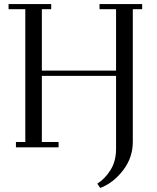

<svg xmlns="http://www.w3.org/2000/svg" viewBox="-20 -722 771 941"><path d="M22 -676.8V-702.1H231V-676.8H185.1V-376H548.8V-676.8H467.8V-702.1H676.8V-676.8H630.9V-26.9Q630.9 50.3 583.5 112.3Q536.1 174.3 471.2 199.2L457 178.2Q494.6 154.3 521.7 111.1Q548.8 67.9 548.8 7.8V-350.1H185.1V-25.9H267.1V0H58.1V-25.9H104V-676.8Z"/></svg>

Font: Dehuti
Style: Book
Weight: 400
Version: Version 1.2